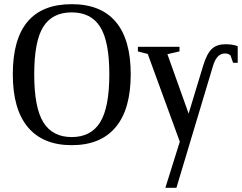

<svg xmlns="http://www.w3.org/2000/svg" viewBox="-20 -682 1153 915"><path d="M836.9 -6.8 684.1 -424.8 637.2 -437V-459H835.4V-437L777.8 -423.8L878.9 -140.6L948.7 -370.6Q966.3 -427.7 990.2 -449.5Q1014.2 -471.2 1053.2 -471.2Q1089.8 -471.2 1112.8 -461.9V-382.8H1090.8L1078.6 -417.5Q1069.8 -427.2 1051.8 -427.2Q1012.2 -427.2 994.6 -366.2L820.8 212.9H768.1ZM143.1 -328.1Q143.1 -168.9 186.8 -98.9Q230.5 -28.8 321.8 -28.8Q413.6 -28.8 457.3 -99.4Q501 -169.9 501 -328.1Q501 -484.4 457.5 -553.7Q414.1 -623 321.8 -623Q229.5 -623 186.3 -554.4Q143.1 -485.8 143.1 -328.1ZM41 -328.1Q41 -662.1 321.8 -662.1Q460.9 -662.1 532 -577.6Q603 -493.2 603 -328.1Q603 -161.6 531.2 -75.9Q459.5 9.8 321.8 9.8Q184.6 9.8 112.8 -75.9Q41 -161.6 41 -328.1Z"/></svg>

Font: Liberation Serif
Style: Regular
Weight: 400
Designer: Steve Matteson
Foundry: Ascender Corporation
Version: Version 2.1.5